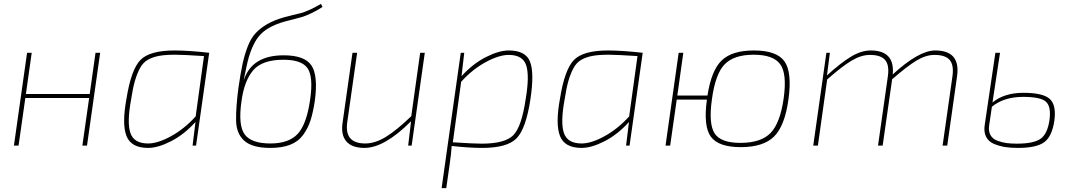

<svg xmlns="http://www.w3.org/2000/svg" viewBox="-20 -753 5549 993"><path d="M498 -480 430 0H406L441 -246H111L76 0H52L120 -480H144L114 -267H444L474 -480Z M976 0 991 -122Q932 -57 864.5 -22.5Q797 12 746 12Q658 12 634 -50Q610 -112 634 -242Q658 -393 706 -442.5Q754 -492 883 -492Q954 -492 1062 -480L994 0ZM992 -151 1035 -463Q926 -470 886 -470Q835 -470 802.5 -464Q770 -458 745 -444Q720 -430 704.5 -401.5Q689 -373 678 -335.5Q667 -298 658 -238Q636 -119 654.5 -65Q673 -11 746 -11Q796 -11 864.5 -48.5Q933 -86 992 -151Z M1640 -733 1648 -717Q1619 -698 1590 -684.5Q1561 -671 1545 -666Q1529 -661 1497 -653Q1465 -645 1454 -642Q1357 -615 1316.5 -562.5Q1276 -510 1255 -409Q1254 -407 1241 -342H1242Q1285 -467 1447 -467Q1556 -467 1591 -414Q1626 -361 1608 -230Q1599 -171 1586 -130.5Q1573 -90 1548 -55.5Q1523 -21 1481 -4.5Q1439 12 1378 12Q1285 12 1243.5 -25Q1202 -62 1201 -130.5Q1200 -199 1213 -298Q1224 -374 1234.5 -422.5Q1245 -471 1261.5 -513.5Q1278 -556 1302.5 -582Q1327 -608 1361.5 -628Q1396 -648 1447 -663Q1464 -668 1492 -674.5Q1520 -681 1537 -685.5Q1554 -690 1582 -702.5Q1610 -715 1640 -733ZM1446 -444Q1336 -444 1289.5 -389.5Q1243 -335 1229 -230Q1211 -106 1245 -58.5Q1279 -11 1379 -11Q1474 -11 1520 -61Q1566 -111 1584 -238Q1601 -355 1571 -399.5Q1541 -444 1446 -444Z M2177 -480 2109 0H2091L2106 -126Q1968 12 1865 12Q1800 12 1771 -22Q1742 -56 1752 -120L1803 -480H1827L1776 -121Q1760 -11 1869 -11Q1920 -11 1975.5 -45Q2031 -79 2107 -152L2153 -480Z M2381 -480 2367 -359Q2426 -424 2493.5 -458Q2561 -492 2611 -492Q2699 -492 2721.5 -433.5Q2744 -375 2723 -238Q2700 -87 2651.5 -37.5Q2603 12 2474 12Q2408 12 2316 2Q2314 39 2306 94L2288 220H2264L2295 0L2363 -480ZM2365 -330 2322 -17Q2431 -10 2471 -10Q2592 -10 2635 -54Q2678 -98 2699 -242Q2719 -361 2701.5 -415Q2684 -469 2611 -469Q2561 -469 2492.5 -432Q2424 -395 2365 -330Z M3218 0 3233 -122Q3174 -57 3106.5 -22.5Q3039 12 2988 12Q2900 12 2876 -50Q2852 -112 2876 -242Q2900 -393 2948 -442.5Q2996 -492 3125 -492Q3196 -492 3304 -480L3236 0ZM3234 -151 3277 -463Q3168 -470 3128 -470Q3077 -470 3044.5 -464Q3012 -458 2987 -444Q2962 -430 2946.5 -401.5Q2931 -373 2920 -335.5Q2909 -298 2900 -238Q2878 -119 2896.5 -65Q2915 -11 2988 -11Q3038 -11 3106.5 -48.5Q3175 -86 3234 -151Z M3483 -259H3639Q3659 -389 3712.5 -440.5Q3766 -492 3879 -492Q3997 -492 4037 -436Q4077 -380 4058 -240Q4039 -102 3983.5 -47Q3928 8 3811 8Q3696 8 3656.5 -46Q3617 -100 3636 -238H3480L3446 0H3422L3490 -480H3514ZM4033 -244Q4051 -372 4015 -421Q3979 -470 3878 -470Q3777 -470 3728.5 -421Q3680 -372 3662 -240Q3644 -112 3676 -63Q3708 -14 3809 -14Q3916 -14 3965.5 -65.5Q4015 -117 4033 -244Z M4272 -480 4257 -363Q4327 -427 4380.5 -459.5Q4434 -492 4483 -492Q4609 -492 4597 -368Q4732 -492 4817 -492Q4948 -492 4930 -360L4879 0H4855L4906 -359Q4914 -417 4891.5 -443Q4869 -469 4813 -469Q4768 -469 4719.5 -439.5Q4671 -410 4594 -343L4545 0H4521L4572 -359Q4580 -417 4557.5 -443Q4535 -469 4479 -469Q4434 -469 4384.5 -439.5Q4335 -410 4258 -342L4210 0H4186L4254 -480Z M5152 -480 5113 -223Q5174 -273 5273 -273Q5375 -273 5409.5 -241Q5444 -209 5433 -129Q5421 -47 5380.5 -17.5Q5340 12 5245 12Q5207 12 5178.5 7.5Q5150 3 5121.5 -8.5Q5093 -20 5080 -45.5Q5067 -71 5073 -108L5128 -480ZM5110 -201 5096 -106Q5091 -75 5102.5 -54.5Q5114 -34 5139 -25Q5164 -16 5186.5 -13Q5209 -10 5239 -10Q5326 -10 5362 -35.5Q5398 -61 5408 -134Q5417 -202 5389.5 -227Q5362 -252 5272 -252Q5172 -252 5110 -201Z"/></svg>

Font: Ezarion Thin
Style: Italic
Weight: 250
Italic angle: -8°
Designer: Natanael Gama
Version: Version 1.001;PS 001.001;hotconv 1.0.70;makeotf.lib2.5.58329